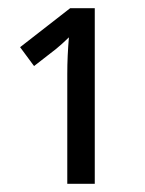

<svg xmlns="http://www.w3.org/2000/svg" viewBox="-20 -863 354 468"><path d="M211 -843V-415H144V-682Q144 -705 145 -727Q146 -749 148 -772Q140 -764 131.5 -756.5Q123 -749 117 -744L63 -702L29 -748L151 -843Z"/></svg>

Font: Avrile Sans Condensed
Style: Regular
Weight: 400
Width: 3
Designer: Monotype Design Team
Foundry: Monotype Imaging Inc.
Version: Version 2.001;September 10, 2019;FontCreator 11.5.0.2425 64-